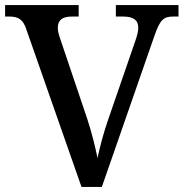

<svg xmlns="http://www.w3.org/2000/svg" viewBox="-20 -734 721 754"><path d="M84 -617 300 0H380L586 -592C608 -656 622 -669 660 -669H681V-714H435V-669H464C504 -669 523 -655 523 -625C523 -613 519 -596 513 -578L405 -265C386 -210 372 -157 363 -113C354 -158 340 -214 323 -266L215 -586C210 -601 207 -613 207 -625C207 -655 225 -669 262 -669H289V-714H0V-669H16C52 -669 71 -658 84 -617Z"/></svg>

Font: Noto Serif Georgian Medium
Style: Regular
Weight: 500
Designer: Monotype Design Team, Akaki Razmadze
Foundry: Google LLC
Version: Version 2.003